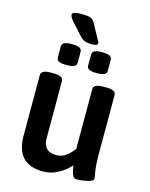

<svg xmlns="http://www.w3.org/2000/svg" viewBox="-129 -959 816 1047"><g transform="rotate(15 278.5 -435.0)"><path d="M293 -732Q272 -732 256 -737.5Q240 -743 225 -760L169 -822Q147 -846 147 -860Q147 -877 198 -877Q240 -877 253.5 -870Q267 -863 275 -847L315 -774Q321 -763 324.5 -757Q328 -751 328 -746Q328 -740 321 -736Q314 -732 293 -732ZM362 -587Q332 -587 319 -593.5Q306 -600 306 -615V-676Q306 -691 319 -698Q332 -705 362 -705Q391 -705 404 -698Q417 -691 417 -676V-615Q417 -600 404 -593.5Q391 -587 362 -587ZM191 -587Q161 -587 148 -593.5Q135 -600 135 -615V-676Q135 -691 148 -698Q161 -705 191 -705Q220 -705 233.5 -698Q247 -691 247 -676V-615Q247 -600 233.5 -593.5Q220 -587 191 -587ZM217 7Q65 7 65 -155V-496Q65 -525 118 -525H137Q190 -525 190 -496V-172Q190 -137 208 -117.5Q226 -98 265 -98Q297 -98 321.5 -117.5Q346 -137 361 -160V-496Q361 -525 414 -525H434Q487 -525 487 -496V-166Q487 -118 490 -91Q493 -64 496 -50Q499 -36 499 -28Q499 -17 480 -10.5Q461 -4 439 -1.5Q417 1 407 1Q392 1 385 -10.5Q378 -22 375 -38.5Q372 -55 369 -68Q343 -38 303 -15.5Q263 7 217 7Z"/></g></svg>

Font: Asap SemiBold
Style: Regular
Weight: 600
Designer: Pablo Cosgaya
Foundry: Omnibus-Type
Version: Version 3.001; ttfautohint (v1.8.3)